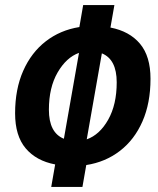

<svg xmlns="http://www.w3.org/2000/svg" viewBox="-20 -733 626 763"><path d="M183.6 9.8 199.2 -79.6Q124 -93.8 82 -143.6Q40 -193.4 40 -282.7Q40 -378.9 72.3 -451.7Q104.5 -524.4 161.9 -568.8Q219.2 -613.3 295.4 -625.5L310.5 -712.9H434.6L418.9 -623.5Q494.6 -608.9 536.4 -559.1Q578.1 -509.3 578.1 -419.9Q578.1 -323.2 546.1 -250.5Q514.2 -177.7 456.5 -133.3Q398.9 -88.9 322.8 -77.1L307.6 9.8ZM233.9 -181.6 293.9 -522.9Q243.7 -504.9 209 -445.1Q174.3 -385.3 174.3 -296.9Q174.3 -205.6 233.9 -181.6ZM384.8 -521 324.7 -179.2Q376 -197.3 409.9 -257.3Q443.8 -317.4 443.8 -405.8Q443.8 -497.1 384.8 -521Z"/></svg>

Font: Cascadia Mono
Style: Bold Italic
Weight: 700
Italic angle: -10°
Monospace: yes
Designer: Aaron Bell
Foundry: Saja Typeworks
Version: Version 2404.023; ttfautohint (v1.8.4)